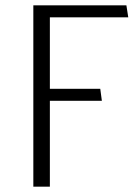

<svg xmlns="http://www.w3.org/2000/svg" viewBox="-20 -700 522 720"><path d="M362 -322H167V0H105V-680H454L461 -635H167V-367H356Z"/></svg>

Font: Palanquin Light
Style: Regular
Weight: 300
Designer: Pria Ravichandran
Version: Version 1.0.4